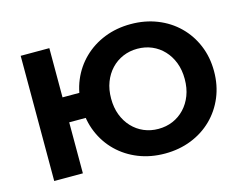

<svg xmlns="http://www.w3.org/2000/svg" viewBox="-99 -868 1312 1037"><g transform="rotate(-15 557.0 -350.0)"><path d="M704.9 11.8Q625.3 11.8 557.7 -15Q490.2 -41.8 440.1 -90.6Q390 -139.4 362.4 -205.6Q334.8 -271.7 334.8 -350.2Q334.8 -428.8 362.4 -494.7Q390 -560.6 440.1 -609.4Q490.2 -658.2 557.7 -685Q625.3 -711.8 704.9 -711.8Q784.4 -711.8 852.1 -685Q919.8 -658.2 969.6 -609.4Q1019.4 -560.6 1047 -494.5Q1074.6 -428.5 1074.6 -350Q1074.6 -271.6 1047 -205.5Q1019.4 -139.4 969.6 -90.6Q919.8 -41.8 852.1 -15Q784.4 11.8 704.9 11.8ZM87.3 0V-700H247.5V-424.8H428.5V-285.2H247.5V0ZM704.7 -126.1Q748.6 -126.1 785.9 -142Q823.3 -158 851.3 -187.7Q879.4 -217.5 895.1 -258.4Q910.8 -299.3 910.8 -350Q910.8 -400.7 895.1 -441.6Q879.4 -482.5 851.3 -512.3Q823.3 -542 786 -558Q748.7 -573.9 704.9 -573.9Q661.8 -573.9 624.3 -558Q586.7 -542 558.7 -512.3Q530.6 -482.5 514.9 -441.6Q499.2 -400.7 499.2 -350Q499.2 -299.3 514.9 -258.4Q530.6 -217.5 558.7 -187.7Q586.7 -158 624.1 -142Q661.5 -126.1 704.7 -126.1Z"/></g></svg>

Font: Montserrat Alternates Thin
Style: Regular
Weight: 100
Designer: Julieta Ulanovsky
Foundry: Julieta Ulanovsky
Version: Version 9.000